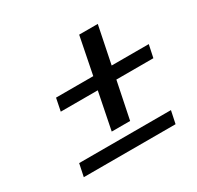

<svg xmlns="http://www.w3.org/2000/svg" viewBox="-116 -651 788 768"><g transform="rotate(-30 278.0 -266.5)"><path d="M501 -73.2 488.8 -15.1H64.9L77.1 -73.2ZM384.8 -346.2H556.2L543.9 -288.1H373L337.9 -117.2H252.9L287.1 -288.1H116.2L127.9 -346.2H299.8L334 -518.1H419.9Z"/></g></svg>

Font: Linux Libertine G
Style: Semibold Italic
Weight: 600
Italic angle: -11.5°
Designer: Philipp H. Poll
Foundry: Philipp H. Poll
Version: Version 5.1.1